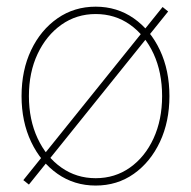

<svg xmlns="http://www.w3.org/2000/svg" viewBox="-20 -558 584 587"><path d="M272.5 9.3Q207 9.3 155.8 -26.6Q104.5 -62.5 75.2 -124.3Q45.9 -186 45.9 -264.2Q45.9 -343.3 75.2 -404.8Q104.5 -466.3 155.8 -502Q207 -537.6 272.5 -537.6Q337.9 -537.6 388.9 -502Q439.9 -466.3 469 -404.5Q498 -342.8 498 -264.2Q498 -186 469 -124.3Q439.9 -62.5 389.2 -26.6Q338.4 9.3 272.5 9.3ZM272.5 -13.2Q331.5 -13.2 377.4 -45.7Q423.3 -78.1 449.5 -135Q475.6 -191.9 475.6 -264.2Q475.6 -336.9 449.5 -393.6Q423.3 -450.2 377.4 -482.7Q331.5 -515.1 272.5 -515.1Q213.9 -515.1 167.7 -482.4Q121.6 -449.7 95 -393.3Q68.4 -336.9 68.4 -264.2Q68.4 -191.9 95 -135Q121.6 -78.1 167.7 -45.7Q213.9 -13.2 272.5 -13.2ZM68.4 6.3 51.3 -7.3 477.1 -536.6 494.1 -522.9Z"/></svg>

Font: Inter 24pt Thin
Style: Regular
Weight: 250
Designer: Rasmus Andersson
Foundry: rsms
Version: Version 4.001;git-66647c0bb